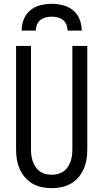

<svg xmlns="http://www.w3.org/2000/svg" viewBox="-20 -975 540 1003"><path d="M250 8Q224 8 198 2.5Q172 -3 149.5 -16Q127 -29 110 -49Q93 -69 82.5 -93Q72 -117 68 -143Q64 -169 64 -195V-735H142V-195Q142 -179 144 -162.5Q146 -146 151.5 -131Q157 -116 166 -102.5Q175 -89 188.5 -79.5Q202 -70 218 -66Q234 -62 250 -62Q266 -62 282 -66Q298 -70 311.5 -79.5Q325 -89 334 -102.5Q343 -116 348.5 -131Q354 -146 356 -162.5Q358 -179 358 -195V-735H436V-195Q436 -169 432 -143Q428 -117 417.5 -93Q407 -69 390 -49Q373 -29 350.5 -16Q328 -3 302 2.5Q276 8 250 8ZM93 -815Q93 -845 104 -873.5Q115 -902 138 -921Q161 -940 190.5 -947.5Q220 -955 250 -955Q280 -955 309.5 -947.5Q339 -940 362 -921Q385 -902 396 -873.5Q407 -845 407 -815H333Q333 -831 327 -846Q321 -861 309 -870.5Q297 -880 281.5 -884Q266 -888 250 -888Q234 -888 218.5 -884Q203 -880 191 -870.5Q179 -861 173 -846Q167 -831 167 -815Z"/></svg>

Font: Iosevka MaddieWtf
Style: Regular
Weight: 400
Monospace: yes
Designer: Belleve Invis
Foundry: Belleve Invis
Version: Version 31.3.0; ttfautohint (v1.8.3)